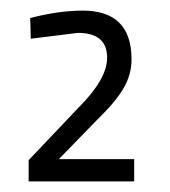

<svg xmlns="http://www.w3.org/2000/svg" viewBox="-20 -820 320 362"><path d="M34 -518 128 -617Q182 -671 182 -711Q182 -758 127 -758L38 -747L37 -786Q91 -800 136 -800Q228 -800 228 -708Q228 -680 213.5 -654.5Q199 -629 164 -595L91 -520H233V-478H34Z"/></svg>

Font: Cairo Light
Style: Regular
Weight: 300
Designer: Mohamed Gaber, the designers of Titillium
Foundry: Kief Type Foundry
Version: Version 2.009; ttfautohint (v1.5.33-1714) -l 8 -r 50 -G 200 